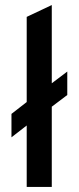

<svg xmlns="http://www.w3.org/2000/svg" viewBox="-20 -742 312 762"><path d="M86 0V-244L25.5 -197V-290L86 -337V-675L185.5 -722V-411.5L247 -458V-365L185.5 -318.5V0Z"/></svg>

Font: Overpass Medium
Style: Regular
Weight: 500
Designer: Delve Withrington, Dave Bailey, Thomas Jockin
Foundry: Delve Fonts LLC
Version: Version 4.000